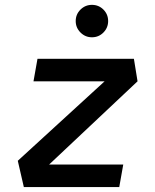

<svg xmlns="http://www.w3.org/2000/svg" viewBox="-20 -755 626 775"><path d="M535.2 -426.8 178.2 -90.8H477.5L461.4 0H76.2L51.8 -106L402.3 -426.8H115.2L131.3 -517.6H520.5ZM351.1 -604.5Q324.2 -604.5 304.9 -623.8Q285.6 -643.1 285.6 -669.9Q285.6 -697.3 304.9 -716.3Q324.2 -735.4 351.1 -735.4Q378.4 -735.4 397.5 -716.3Q416.5 -697.3 416.5 -669.9Q416.5 -643.1 397.5 -623.8Q378.4 -604.5 351.1 -604.5Z"/></svg>

Font: CaskaydiaCove NFP
Style: Italic
Weight: 400
Italic angle: -10°
Designer: Aaron Bell
Foundry: Saja Typeworks
Version: Version 2111.001; VTT 6.35;Nerd Fonts 3.1.1